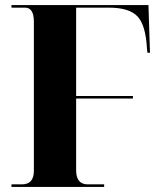

<svg xmlns="http://www.w3.org/2000/svg" viewBox="-20 -734 638 754"><path d="M25 0H389V-10H325Q279 -10 279 -65V-347H502V-357H279V-704H407Q487 -704 519.5 -670Q552 -636 557 -545L559 -527H569L563 -714H25V-704H78Q113 -704 113 -649V-63Q113 -10 66 -10H25Z"/></svg>

Font: Noto Serif Display SemiCondensed Extra
Style: Regular
Weight: 800
Width: 4
Designer: Monotype Design Team
Foundry: Monotype Imaging Inc.
Version: Version 1.900